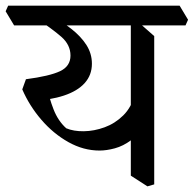

<svg xmlns="http://www.w3.org/2000/svg" viewBox="-50 -628 687 681"><path d="M58 -269 29 -311 42 -347Q126 -358 163 -375.5Q200 -393 200 -431Q200 -469 167.5 -497.5Q135 -526 70 -569L121 -578Q168 -553 202.5 -526Q237 -499 256.5 -468.5Q276 -438 276 -402Q276 -362 250.5 -333.5Q225 -305 176.5 -289Q128 -273 58 -269ZM303 -94Q246 -94 192.5 -124Q139 -154 96.5 -203.5Q54 -253 29 -311L117 -320Q124 -281 140 -240Q156 -199 185 -173Q211 -162 247.5 -162.5Q284 -163 321 -176.5Q358 -190 387 -218.5Q416 -247 428 -292L459 -189Q442 -151 414.5 -130.5Q387 -110 357.5 -102Q328 -94 303 -94ZM473 33 414 -5V-562L439 -551L497 -500V26ZM0 -538 -30 -588 -21 -608H587L617 -558L608 -538Z"/></svg>

Font: Eczar
Style: Regular
Weight: 400
Designer: Vaibhav Singh
Foundry: Rosetta Type Foundry
Version: Version 2.000